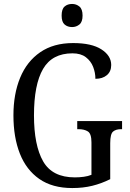

<svg xmlns="http://www.w3.org/2000/svg" viewBox="-20 -942 657 972"><path d="M346 10Q245 10 179 -36Q113 -82 80.5 -164.5Q48 -247 48 -358Q48 -466 82 -548.5Q116 -631 183.5 -677.5Q251 -724 350 -724Q444 -724 493.5 -692Q543 -660 543 -613Q543 -580 521 -561.5Q499 -543 463 -543Q463 -574 451.5 -603.5Q440 -633 414.5 -652.5Q389 -672 347 -672Q244 -672 198 -593Q152 -514 152 -358Q152 -206 198.5 -125Q245 -44 359 -44Q382 -44 404 -47Q426 -50 443 -57V-221Q443 -265 425 -276.5Q407 -288 378 -288H371V-329H598V-288H592Q567 -288 552.5 -276Q538 -264 538 -217V-35Q494 -13 447.5 -1.5Q401 10 346 10ZM345 -805Q322 -805 307 -818Q292 -831 292 -863Q292 -896 307 -909Q322 -922 345 -922Q366 -922 382 -909Q398 -896 398 -863Q398 -831 382 -818Q366 -805 345 -805Z"/></svg>

Font: Noto Serif Hebrew Condensed
Style: Regular
Weight: 400
Width: 3
Designer: Monotype Design Team
Foundry: Monotype Imaging Inc.
Version: Version 2.004; ttfautohint (v1.8.4.7-5d5b)